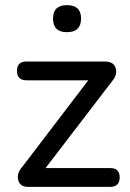

<svg xmlns="http://www.w3.org/2000/svg" viewBox="-20 -726 507 746"><path d="M240 -601Q186 -601 186 -654Q186 -706 240 -706Q295 -706 295 -654Q295 -601 240 -601ZM88 0Q58 0 51 -26Q44 -52 66 -77L323 -414H83Q46 -414 46 -451Q46 -487 83 -487H387Q422 -487 429.5 -461.5Q437 -436 416 -411L157 -73H408Q445 -73 445 -37Q445 0 408 0Z"/></svg>

Font: Chiron GoRound TC
Style: Regular
Weight: 400
Designer: Ryoko NISHIZUKA 西塚涼子 (kana, bopomofo & ideographs); Paul D. Hunt (Latin, Greek & Cyrillic); Sandoll Communications 산돌커뮤니
Foundry: Adobe
Version: Version 1.000;hotconv 1.1.1;makeotfexe 2.6.0